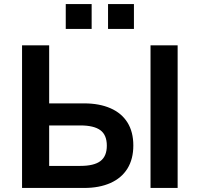

<svg xmlns="http://www.w3.org/2000/svg" viewBox="-20 -929 987 949"><path d="M89 0V-705H223V-418H396Q471 -418 526 -394Q581 -370 610 -323.5Q639 -277 639 -210Q639 -143 610 -96Q581 -49 526 -24.5Q471 0 396 0ZM223 -109H377Q445 -109 476.5 -133Q508 -157 508 -209Q508 -262 476 -285.5Q444 -309 377 -309H223ZM724 0V-705H858V0ZM514 -786V-909H642V-786ZM305 -786V-909H433V-786Z"/></svg>

Font: Nunito Sans 9pt
Style: Bold
Weight: 700
Version: Version 3.101;gftools[0.9.27]